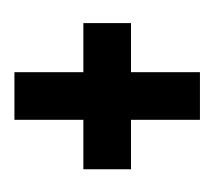

<svg xmlns="http://www.w3.org/2000/svg" viewBox="-36 -372 297 266"><g transform="rotate(-90 113.0 -239.5)"><path d="M79.5 -111.5H145.5V-207H213.5V-273H145.5V-368.5H79.5V-273H11V-207H79.5Z"/></g></svg>

Font: Anybody ExtraCondensed Medium
Style: Regular
Weight: 500
Width: 2
Version: Version 1.113;gftools[0.9.25]